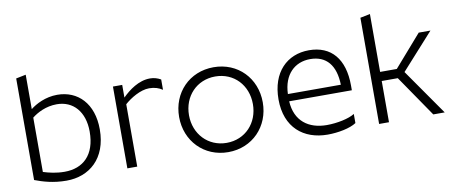

<svg xmlns="http://www.w3.org/2000/svg" viewBox="-64 -958 2882 1225"><g transform="rotate(-10 1377.0 -345.5)"><path d="M143 -701 79 -688V-30C132 -10 197 10 283 10C430 10 548 -86 548 -276C548 -443 452 -540 318 -540C242 -540 178 -506 143 -478ZM305 -481C411 -481 482 -402 482 -273C482 -121 400 -48 281 -48C226 -48 182 -59 143 -71V-423C177 -450 234 -481 305 -481Z M678 -530V0H742V-404C780 -438 846 -479 903 -479C939 -479 967 -469 989 -454V-521C968 -533 945 -540 919 -540C846 -540 781 -491 738 -448V-530Z M1331 10C1488 10 1602 -109 1602 -265C1602 -422 1488 -540 1331 -540C1174 -540 1060 -422 1060 -265C1060 -109 1174 10 1331 10ZM1331 -50C1211 -50 1124 -143 1124 -265C1124 -388 1211 -480 1331 -480C1452 -480 1538 -388 1538 -265C1538 -143 1452 -50 1331 -50Z M2161 -32V-91C2124 -67 2047 -51 1980 -51C1863 -51 1776 -112 1769 -242H2175V-273C2175 -445 2093 -541 1949 -541C1807 -541 1704 -441 1704 -265C1704 -83 1819 10 1975 10C2042 10 2121 -5 2161 -32ZM1947 -484C2052 -484 2109 -415 2112 -289H1769C1773 -415 1847 -484 1947 -484Z M2309 -688V0H2373V-267H2477L2660 0H2734L2526 -298L2735 -530H2659L2481 -326H2373V-701Z"/></g></svg>

Font: Roundo
Style: Regular
Weight: 400
Designer: Shiva Nallaperumal
Foundry: Indian Type Foundry
Version: Version 2.000